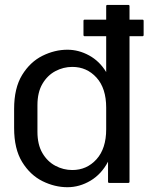

<svg xmlns="http://www.w3.org/2000/svg" viewBox="-20 -745 608 782"><path d="M320 -602.5V-660Q320 -665 325 -665H412.5V-720Q412.5 -725 417.5 -725H502.5Q507.5 -725 507.5 -720V-665H560Q565 -665 565 -660V-602.5Q565 -597.5 560 -597.5H507.5V-5Q507.5 0 502.5 0H425Q420 0 420 -5V-86.5Q393.5 -36 348.8 -9.2Q304 17.5 254.5 17.5Q203 17.5 153 -7.2Q103 -32 70.2 -85.2Q37.5 -138.5 37.5 -223.5V-301.5Q37.5 -386.5 70.2 -439.8Q103 -493 153 -517.8Q203 -542.5 254.5 -542.5Q300.5 -542.5 343 -519.2Q385.5 -496 412.5 -451.5V-597.5H325Q320 -597.5 320 -602.5ZM132.5 -208.5Q132.5 -156 152.8 -121.5Q173 -87 205.5 -69.8Q238 -52.5 274.5 -52.5Q333.5 -52.5 373 -96.2Q412.5 -140 412.5 -218.5V-306.5Q412.5 -385.5 373 -429Q333.5 -472.5 274.5 -472.5Q238 -472.5 205.5 -455.2Q173 -438 152.8 -403.5Q132.5 -369 132.5 -316.5Z"/></svg>

Font: MFEK Sans
Style: Regular
Weight: 400
Designer: Owen Earl
Foundry: indestructible type*
Version: Version 0.001; ttfautohint (v1.8.4.7-5d5b)